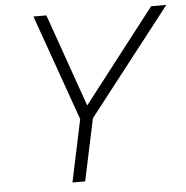

<svg xmlns="http://www.w3.org/2000/svg" viewBox="-53 -791 815 842"><g transform="rotate(-5 355.0 -370.0)"><path d="M232 0 290 -274 125 -740H182L326 -331L643 -740H710L346 -273L288 0Z"/></g></svg>

Font: Be Vietnam Pro ExtraLight
Style: Italic
Weight: 200
Italic angle: -12°
Designer: Lam Bao, Tony Le, Vietanh Nguyen
Foundry: Yellow Type Foundry
Version: Version 1.002; ttfautohint (v1.8.3)